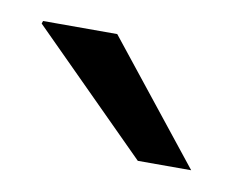

<svg xmlns="http://www.w3.org/2000/svg" viewBox="-33 -761 254 209"><g transform="rotate(10 94.0 -657.0)"><path d="M188 -591H129L0 -720L1 -723H83Z"/></g></svg>

Font: Archivo SemiExpanded ExtraLight
Style: Regular
Weight: 250
Width: 6
Designer: Hector Gatti
Foundry: Omnibus-Type
Version: Version 2.001